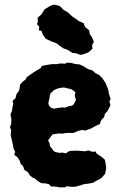

<svg xmlns="http://www.w3.org/2000/svg" viewBox="-20 -785 534 826"><path d="M234 21 223 18 199 17 190 7 176 4 158 3 141 -7 129 -18 120 -21 109 -30 100 -44 84 -55 80 -69 69 -80 65 -93 56 -108 41 -119 45 -132 39 -144 35 -164 30 -187 26 -203 28 -224 23 -239 28 -250 29 -273 25 -292 32 -309 33 -320 37 -339 34 -351 47 -363 51 -380 62 -395 65 -409 66 -420 76 -432 91 -444 95 -453 108 -462 122 -472 141 -484 154 -491 160 -501 177 -505 203 -509H224L239 -512L261 -511L266 -515H282L308 -509L322 -508L335 -502L347 -495L358 -488L378 -482L391 -470L406 -463L420 -449L426 -440L434 -428L442 -409L447 -394L448 -383L456 -359L451 -349L455 -332L450 -322L443 -308L431 -295L428 -281L416 -269L409 -251L393 -244L371 -232L346 -223L335 -226L316 -222L296 -213H281H266L248 -210L234 -211L206 -207L197 -195L187 -181L193 -169L195 -156L202 -148L210 -136L218 -131L238 -127L246 -129L264 -125L271 -131L282 -136L310 -137L336 -135L344 -134L361 -138L376 -132L392 -133L395 -125L417 -110L431 -98L434 -84L437 -62L432 -37L426 -30L415 -18L394 -7L381 1L360 5L342 7L327 12L305 18L289 19L266 16L261 21ZM209 -318H217L229 -321H236L244 -323L259 -322L269 -325L278 -329L289 -330L297 -336L301 -344L307 -355L302 -371V-379L305 -386L298 -394L289 -400L280 -403L270 -405L259 -408H246L230 -405L223 -402L210 -396L205 -390L198 -384L194 -374L193 -361L190 -352L188 -339L191 -331L198 -322ZM326 -549 306 -556 292 -557 272 -570 251 -578 233 -591 223 -599 203 -606 177 -618 164 -636 159 -652 147 -655 149 -670 139 -681 143 -691 142 -709 158 -723 172 -745 195 -759 210 -765 219 -764 237 -759 254 -742 273 -731 290 -715 320 -694 340 -685 346 -669 364 -654 366 -638 374 -628 384 -606 376 -590 378 -576 361 -560 340 -552Z"/></svg>

Font: Winky Rough
Style: Bold
Weight: 700
Designer: Simon Atzbach
Foundry: typofactur
Version: Version 1.206; ttfautohint (v1.8.4.7-5d5b)